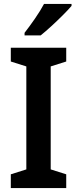

<svg xmlns="http://www.w3.org/2000/svg" viewBox="-20 -957 393 977"><path d="M317 0H35V-70L114 -95V-619L35 -644V-714H317V-644L238 -619V-95L317 -70ZM344 -927Q328 -908 300 -880Q272 -852 241.5 -824Q211 -796 187 -777H105V-790Q130 -822 158 -862.5Q186 -903 204 -937H344Z"/></svg>

Font: Noto Sans Hebrew SemiCondensed SemiBold
Style: Regular
Weight: 600
Width: 4
Designer: Monotype Design Team
Foundry: Monotype Imaging Inc.
Version: Version 2.004; ttfautohint (v1.8.4.7-5d5b)